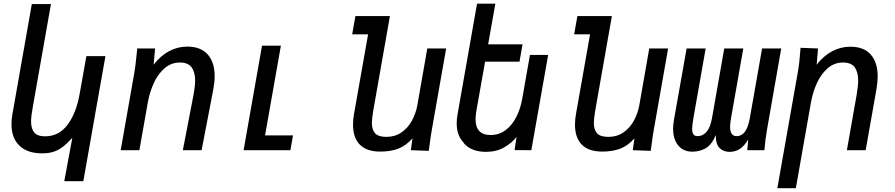

<svg xmlns="http://www.w3.org/2000/svg" viewBox="-20 -812 4840 1038"><path d="M208 17Q127.5 17 84.8 -24.8Q42 -66.5 42 -140.5Q42 -167 47 -194L152 -790H255.5L157 -232Q148 -183.5 148 -155Q148 -117 165 -96Q182 -75 224 -75Q298.5 -75 345.5 -138Q392.5 -201 410.5 -304L447 -508.5H550L430.5 167.5H327.5L371 -67Q342.5 -35.5 318.8 -17.5Q295 0.5 268.8 8.8Q242.5 17 208 17Z M717.5 -507.5Q718.5 -515 719.5 -525.8Q720.5 -536.5 722 -550H818.5L810.5 -462Q847.5 -510.5 893.8 -535.2Q940 -560 992.5 -560Q1065 -560 1102.8 -517.8Q1140.5 -475.5 1140.5 -399.5Q1140.5 -368.5 1133.5 -330.5L1070 0H968.5L1026 -298Q1035 -346.5 1035 -376Q1035 -421.5 1016 -447.8Q997 -474 952.5 -474Q904.5 -474 868.5 -442Q832.5 -410 810.5 -360.8Q788.5 -311.5 779 -257L733.5 0H632.5L706 -417.5Q713 -458 717.5 -507.5Z M1396.5 -565H1498.5L1413 -80H1564L1550 0H1297Z M1888.5 -137.5Q1888.5 -167.5 1894 -196.5L1970 -626.5H1884L1901.5 -725H2088L1998 -214.5Q1990.5 -168.5 1990.5 -147.5Q1990.5 -110.5 2008 -91.2Q2025.5 -72 2069 -72Q2115.5 -72 2150.5 -96.2Q2185.5 -120.5 2207 -159.8Q2228.5 -199 2236.5 -244.5L2290 -550H2392L2315.5 -115.5Q2309.5 -84 2303.5 -36.5Q2302.5 -28.5 2298 3.5L2201 0L2210 -64Q2174.5 -24 2133 -8.2Q2091.5 7.5 2036 7.5Q1962 7.5 1925.2 -30.2Q1888.5 -68 1888.5 -137.5Z M2481 -47.5Q2465.5 -64.5 2457.2 -89.5Q2449 -114.5 2449 -145.5Q2449 -168 2453.5 -193.5L2559 -792H2658L2619 -572.5H2805L2788.5 -478.5H2602.5L2555 -210.5Q2551 -185.5 2551 -167.5Q2551 -82 2632 -82Q2678.5 -82 2713.8 -108.8Q2749 -135.5 2771.2 -179.5Q2793.5 -223.5 2803 -276L2845 -515H2943.5L2852.5 0L2762 -0.5L2772.5 -72Q2749 -40.5 2706.5 -15.8Q2664 9 2607.5 9Q2564 9 2531.2 -5.5Q2498.5 -20 2481 -47.5Z M3088.5 -137.5Q3088.5 -167.5 3094 -196.5L3170 -626.5H3084L3101.5 -725H3288L3198 -214.5Q3190.5 -168.5 3190.5 -147.5Q3190.5 -110.5 3208 -91.2Q3225.5 -72 3269 -72Q3315.5 -72 3350.5 -96.2Q3385.5 -120.5 3407 -159.8Q3428.5 -199 3436.5 -244.5L3490 -550H3592L3515.5 -115.5Q3509.5 -84 3503.5 -36.5Q3502.5 -28.5 3498 3.5L3401 0L3410 -64Q3374.5 -24 3333 -8.2Q3291.5 7.5 3236 7.5Q3162 7.5 3125.2 -30.2Q3088.5 -68 3088.5 -137.5Z M4112.5 0H4020L4025 -58Q4005 -23.5 3980.2 -7.2Q3955.5 9 3924.5 9Q3891 9 3870 -12Q3849 -33 3850 -82Q3828 -30 3795.8 -11Q3763.5 8 3722 8Q3692 8 3668.8 -6.2Q3645.5 -20.5 3632.2 -48.5Q3619 -76.5 3619 -116Q3619 -138 3623.5 -163.5L3692 -550H3795L3728.5 -172.5Q3722 -134.5 3722 -116.5Q3722 -95 3729 -85.5Q3736 -76 3751 -76Q3779 -76 3799.5 -99Q3820 -122 3829 -172L3895.5 -550H3998.5L3932 -172.5Q3927 -142.5 3927 -126.5Q3927 -76 3962.5 -76Q3988.5 -76 4006.2 -98.5Q4024 -121 4033.5 -172L4100 -550H4203.5L4128 -119Q4117 -58 4112.5 0Z M4308 -553.5 4402.5 -550 4395 -462Q4432 -510 4478.5 -534.8Q4525 -559.5 4577 -559.5Q4650 -559.5 4687.5 -517Q4725 -474.5 4725 -398Q4725 -369.5 4718.5 -330.5L4660 0H4558.5L4611 -298Q4619.5 -349 4619.5 -376Q4619.5 -422 4600.8 -448Q4582 -474 4537.5 -474Q4489.5 -474 4453.5 -442Q4417.5 -410 4395.5 -360.8Q4373.5 -311.5 4364 -257L4282.5 205.5H4182.5L4292.5 -417.5Q4298.5 -451 4301.5 -479.5Q4304.5 -508 4308 -553.5Z"/></svg>

Font: JuliaMono MediumItalic
Style: Regular
Weight: 500
Italic angle: -9°
Monospace: yes
Designer: cormullion
Foundry: corm
Version: Version 0.049; ttfautohint (v1.8.4)